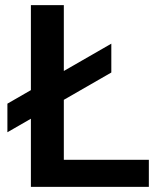

<svg xmlns="http://www.w3.org/2000/svg" viewBox="-20 -732 624 752"><path d="M230 -106H563V0H101V-267L9 -214V-326L101 -379V-712H230V-454L416 -561V-448L230 -341Z"/></svg>

Font: PRinguin Sans
Style: Bold
Weight: 700
Designer: Vernon Adams
Foundry: Vernon Adams
Version: ""